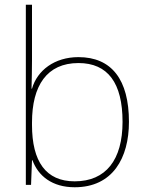

<svg xmlns="http://www.w3.org/2000/svg" viewBox="-20 -780 623 810"><path d="M115 -525V-760H89V0H111L115 -104H117C141 -38 200 10 295 10C456 10 524 -114 524 -266C524 -444 451 -539 311 -539C210 -539 137 -483 115 -406H113C114 -439 115 -493 115 -525ZM311 -514C435 -514 497 -430 497 -266C497 -106 427 -15 295 -15C174 -15 115 -98 115 -253V-263C115 -419 178 -514 311 -514Z"/></svg>

Font: Noto Sans Gurmukhi UI Thin
Style: Regular
Weight: 100
Designer: Jelle Bosma - Monotype Design Team
Foundry: Monotype Imaging Inc.
Version: Version 2.004